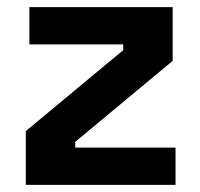

<svg xmlns="http://www.w3.org/2000/svg" viewBox="-20 -516 558 536"><path d="M470 0H52V-150L324 -376V-392H62V-496H462V-346L190 -120V-104H470Z"/></svg>

Font: Rootstock Sans Headline
Style: Bold
Weight: 700
Designer: Florian Karsten
Foundry: Florian Karsten
Version: Version 2.000;FEAKit 1.0